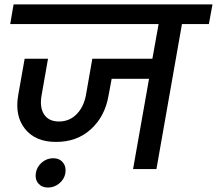

<svg xmlns="http://www.w3.org/2000/svg" viewBox="-20 -760 975 863"><path d="M25.9 -651.9 41 -740.2H935.1L918.9 -651.9H797.9L683.1 0H578.1L649.9 -405.8H481.9L467.8 -330.1Q451.7 -236.3 388.4 -179Q325.2 -121.6 231 -122.1Q139.2 -122.1 92.3 -180.9Q45.4 -239.7 62 -333L90.8 -496.1H195.8L167 -332Q157.2 -278.3 178 -246.1Q198.7 -213.9 245.1 -213.9Q291.5 -213.9 323.7 -246.1Q356 -278.3 366.2 -332L395 -496.1H665L692.9 -651.9ZM141.1 18.1Q145.5 -10.3 168 -29.5Q190.4 -48.8 219.2 -48.8Q247.1 -48.8 262.7 -29.8Q278.3 -10.7 273.9 18.1Q269 45.9 246.3 64.5Q223.6 83 195.8 83Q168 83 152.3 64.5Q136.7 45.9 141.1 18.1Z"/></svg>

Font: Poppins Medium
Style: Italic
Weight: 500
Italic angle: -10°
Designer: Ninad Kale (Devanagari), Jonny Pinhorn (Latin)
Foundry: Indian Type Foundry
Version: Version 3.200;PS 1.000;hotconv 16.6.54;makeotf.lib2.5.65590